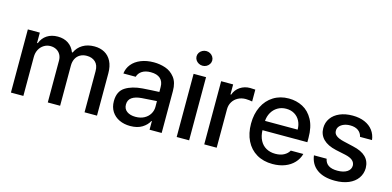

<svg xmlns="http://www.w3.org/2000/svg" viewBox="-69 -1140 3179 1557"><g transform="rotate(15 1520.0 -361.5)"><path d="M63.5 -530.3H164.1V-443.4H169.9Q187 -488.3 224.4 -512.7Q261.7 -537.1 314.5 -537.1Q366.7 -537.1 403.3 -512.5Q439.9 -487.8 457 -443.4H462.9Q482.4 -487.3 523.7 -512.2Q564.9 -537.1 622.1 -537.1Q670.9 -537.1 707.8 -516.6Q744.6 -496.1 765.4 -455.3Q786.1 -414.6 786.1 -355.5V0H681.6V-345.7Q681.6 -396.5 653.8 -421.9Q626 -447.3 582 -447.3Q549.3 -447.3 525.4 -433.3Q501.5 -419.4 489 -394.5Q476.6 -369.6 476.6 -337.9V0H373V-351.6Q373 -379.9 360.8 -401.6Q348.6 -423.3 326.7 -435.3Q304.7 -447.3 276.4 -447.3Q247.1 -447.3 222.2 -431.9Q197.3 -416.5 182.6 -389.2Q168 -361.8 168 -327.1V0H63.5Z M1085.9 -308.6Q1119.1 -311 1158.4 -313.2Q1197.8 -315.4 1225.1 -316.4L1224.6 -358.4Q1224.6 -403.8 1197.3 -428.5Q1169.9 -453.1 1117.2 -453.1Q1072.8 -453.1 1044.4 -434.8Q1016.1 -416.5 1007.8 -385.7H904.3Q909.2 -429.7 937 -464.1Q964.8 -498.5 1012.5 -517.8Q1060.1 -537.1 1121.1 -537.1Q1171.4 -537.1 1218 -521.5Q1264.6 -505.9 1296.9 -464.8Q1329.1 -423.8 1329.1 -352.5V0H1227.5V-72.3H1223.6Q1205.6 -37.1 1166.3 -12.7Q1127 11.7 1066.4 11.7Q1015.6 11.7 975.1 -7.3Q934.6 -26.4 911.1 -62.7Q887.7 -99.1 887.7 -149.4Q887.7 -231.9 943.4 -267.1Q999 -302.2 1085.9 -308.6ZM1089.8 -71.3Q1130.9 -71.3 1161.6 -87.6Q1192.4 -104 1209 -131.6Q1225.6 -159.2 1225.6 -191.4L1225.1 -239.7L1100.6 -231.4Q1047.4 -227.5 1018.3 -207.3Q989.3 -187 989.3 -148.4Q989.3 -111.3 1016.8 -91.3Q1044.4 -71.3 1089.8 -71.3Z M1455.1 -530.3H1559.6V0H1455.1ZM1441.4 -673.8Q1441.4 -690.4 1450.4 -704.6Q1459.5 -718.8 1474.9 -727.1Q1490.2 -735.4 1507.8 -735.4Q1525.4 -735.4 1540.3 -727.1Q1555.2 -718.8 1564.2 -704.6Q1573.2 -690.4 1573.2 -673.8Q1573.2 -657.2 1564.2 -643.1Q1555.2 -628.9 1540.3 -620.6Q1525.4 -612.3 1507.8 -612.3Q1490.2 -612.3 1474.9 -620.6Q1459.5 -628.9 1450.4 -643.1Q1441.4 -657.2 1441.4 -673.8Z M1686.5 -530.3H1787.1V-446.3H1793Q1807.6 -488.8 1844.2 -513.4Q1880.9 -538.1 1927.7 -538.1Q1950.2 -538.1 1971.7 -536.1V-436.5Q1962.9 -438.5 1947 -440.4Q1931.2 -442.4 1917 -442.4Q1881.3 -442.4 1852.5 -427Q1823.7 -411.6 1807.4 -384.5Q1791 -357.4 1791 -323.2V0H1686.5Z M2009.3 -261.7Q2009.3 -342.8 2039.8 -405.3Q2070.3 -467.8 2126 -502.4Q2181.6 -537.1 2254.4 -537.1Q2318.4 -537.1 2371.6 -509.3Q2424.8 -481.4 2457.3 -421.6Q2489.7 -361.8 2489.7 -270.5V-233.4H2112.8Q2114.3 -184.1 2133.1 -148.2Q2151.9 -112.3 2185.1 -93.8Q2218.3 -75.2 2262.2 -75.2Q2304.7 -75.2 2334 -91.1Q2363.3 -106.9 2377.4 -132.8H2482.9Q2471.2 -89.8 2440.9 -57.4Q2410.6 -24.9 2364.5 -7.1Q2318.4 10.7 2261.2 10.7Q2184.1 10.7 2127.2 -22.9Q2070.3 -56.6 2039.8 -118.2Q2009.3 -179.7 2009.3 -261.7ZM2387.2 -311.5Q2387.2 -352.1 2370.8 -383.8Q2354.5 -415.5 2324.7 -433.3Q2294.9 -451.2 2255.4 -451.2Q2214.8 -451.2 2183.3 -432.4Q2151.9 -413.6 2133.8 -381.6Q2115.7 -349.6 2113.3 -311.5Z M2790.5 -455.1Q2761.2 -455.1 2737.8 -445.6Q2714.4 -436 2701.4 -419.9Q2688.5 -403.8 2689 -383.8Q2688 -359.9 2708.3 -343.3Q2728.5 -326.7 2772 -316.4L2856 -296.9Q2929.2 -280.8 2964.8 -245.4Q3000.5 -210 3001.5 -153.3Q3001 -105.5 2974.9 -68.1Q2948.7 -30.8 2899.9 -10Q2851.1 10.7 2784.7 10.7Q2689.9 10.7 2634.3 -29.8Q2578.6 -70.3 2568.8 -144.5H2675.3Q2688.5 -73.2 2783.7 -73.2Q2834.5 -73.2 2864.5 -92.5Q2894.5 -111.8 2895 -145.5Q2894 -171.4 2874.3 -188.5Q2854.5 -205.6 2813 -214.8L2730 -232.4Q2658.2 -248.5 2621.3 -285.6Q2584.5 -322.8 2584.5 -377.9Q2584.5 -424.8 2610.1 -460.9Q2635.7 -497.1 2682.1 -517.1Q2728.5 -537.1 2789.6 -537.1Q2847.7 -537.1 2891.4 -518.3Q2935.1 -499.5 2960.7 -465.3Q2986.3 -431.2 2991.7 -385.7H2891.1Q2883.8 -418.5 2858.2 -436.8Q2832.5 -455.1 2790.5 -455.1Z"/></g></svg>

Font: WEMIX Pretendard Medium
Style: Regular
Weight: 500
Designer: Base glyphs from Inter by Rasmus Andersson; Hangeul glyphs from Noto Sans CJK(Source Han Sans) by Jang Soo-young and Kan
Foundry: Kil Hyung-jin
Version: Version 1.000